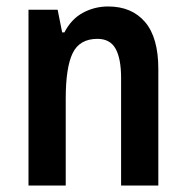

<svg xmlns="http://www.w3.org/2000/svg" viewBox="-20 -573 574 593"><path d="M314 -553Q387 -553 428 -505Q469 -457 469 -360V0H354V-332Q354 -392 337 -422.5Q320 -453 281 -453Q226 -453 204.5 -409Q183 -365 183 -268V0H68V-543H158L172 -473H179Q200 -514 236 -533.5Q272 -553 314 -553Z"/></svg>

Font: Noto Sans Gurmukhi Condensed SemiBold
Style: Regular
Weight: 600
Width: 3
Designer: Jelle Bosma - Monotype Design Team
Foundry: Monotype Imaging Inc.
Version: Version 2.004; ttfautohint (v1.8.4.7-5d5b)